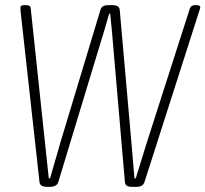

<svg xmlns="http://www.w3.org/2000/svg" viewBox="-20 -722 796 744"><path d="M163 2Q134 2 133 -17L60 -676Q60 -679 59.5 -684Q59 -689 59 -692Q59 -702 73 -702H82Q98 -702 99 -690L154 -172Q158 -137 161.5 -101.5Q165 -66 169 -31H174Q184 -66 194.5 -102Q205 -138 215 -173L369 -683Q372 -693 379 -697.5Q386 -702 401 -702H416Q443 -702 444 -683L489 -172Q492 -137 495 -101.5Q498 -66 501 -31H506Q517 -66 528 -102Q539 -138 550 -173L716 -690Q721 -702 735 -702H742Q757 -702 756 -692Q756 -691 754.5 -686.5Q753 -682 752 -679L540 -17Q534 2 510 2H490Q465 2 464 -17L420 -528Q417 -563 414 -598.5Q411 -634 407 -669H403Q393 -634 382.5 -598.5Q372 -563 361 -528L206 -17Q200 2 173 2Z"/></svg>

Font: Asap Condensed Condensed Thin
Style: Italic
Weight: 100
Width: 3
Italic angle: -6°
Designer: Pablo Cosgaya
Foundry: Omnibus-Type
Version: Version 3.001; ttfautohint (v1.8.4.7-5d5b)